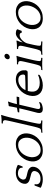

<svg xmlns="http://www.w3.org/2000/svg" viewBox="1314 -2094 791 3459"><g transform="rotate(-90 1709.5 -364.5)"><path d="M331.2 -265 263.9 -281C235.6 -288.3 217.8 -298.8 210.6 -312.5C203.5 -326.2 201.6 -340.7 205.2 -356C210 -376.7 221.6 -395.3 240.1 -412C258.6 -428.7 284.6 -437 317.9 -437C327.9 -437 339.2 -435.7 352 -433C364.7 -430.3 376.3 -425.8 386.8 -419.5C397.4 -413.2 405.6 -404.8 411.6 -394.5C417.5 -384.2 418.7 -371.3 415.2 -356L418.5 -353H439.5L468.3 -430L467.4 -439C454.5 -447 435.9 -455 411.4 -463C386.9 -471 359 -475 327.7 -475C304.3 -475 282 -472.2 260.7 -466.5C239.4 -460.8 220 -452.5 202.4 -441.5C184.9 -430.5 169.8 -416.5 157.2 -399.5C144.6 -382.5 135.8 -363 130.7 -341C128 -329 126.9 -317.2 127.5 -305.5C128.2 -293.8 131.3 -282.8 136.9 -272.5C142.5 -262.2 151.3 -252.7 163.3 -244C175.3 -235.3 191.7 -228.3 212.5 -223L302.9 -199C319.2 -194.3 331.2 -188.5 338.9 -181.5C346.6 -174.5 351.9 -167.2 354.8 -159.5C357.7 -151.8 358.6 -144.2 357.5 -136.5C356.4 -128.8 355.2 -122 353.8 -116C351.6 -106.7 347.4 -97 341.1 -87C334.8 -77 326.1 -67.7 315.1 -59C304.1 -50.3 290.3 -43.3 273.8 -38C257.2 -32.7 237.6 -30 214.9 -30C176.9 -30 150 -39.2 134.3 -57.5C118.5 -75.8 114.3 -101 121.7 -133L119.6 -137H96.6L57.8 -34L57.8 -25C72.4 -16.3 93.1 -8.2 119.6 -0.5C146.2 7.2 175.8 11 208.5 11C237.8 11 265 7.3 290 0C315 -7.3 337.2 -17.5 356.5 -30.5C375.9 -43.5 392 -59 404.8 -77C417.6 -95 426.5 -114.7 431.4 -136C433.9 -146.7 435 -158.2 434.9 -170.5C434.7 -182.8 431.3 -195 424.8 -207C418.2 -219 407.6 -230.2 393 -240.5C378.4 -250.8 357.8 -259 331.2 -265Z M839.7 -475C801 -475 765 -468.5 731.7 -455.5C698.3 -442.5 668.6 -424.8 642.4 -402.5C616.3 -380.2 594.1 -354.3 576 -325C557.9 -295.7 545.1 -264.7 537.6 -232C530.5 -201.3 528.6 -171.5 531.9 -142.5C535.2 -113.5 544.4 -87.7 559.5 -65C574.6 -42.3 596.2 -24 624.3 -10C652.4 4 687.5 11 729.5 11C770.1 11 807.3 4.3 841.1 -9C874.8 -22.3 904.6 -40 930.3 -62C956.1 -84 977.2 -109.3 993.9 -138C1010.5 -166.7 1022.3 -196.3 1029.4 -227C1036.8 -259 1038.5 -290 1034.4 -320C1030.3 -350 1020.4 -376.5 1004.7 -399.5C989 -422.5 967.4 -440.8 939.9 -454.5C912.4 -468.2 879 -475 839.7 -475ZM737.5 -28C710.1 -28 687.2 -34.2 668.7 -46.5C650.2 -58.8 635.9 -74.8 625.8 -94.5C615.7 -114.2 609.6 -136.2 607.6 -160.5C605.5 -184.8 607.3 -209.3 613 -234C618.6 -258 627.4 -282 639.6 -306C651.9 -330 666.9 -351.3 684.9 -370C702.9 -388.7 723.7 -403.8 747.4 -415.5C771.1 -427.2 797.6 -433 827 -433C855 -433 878.2 -426.8 896.7 -414.5C915.2 -402.2 929.5 -386.2 939.6 -366.5C949.7 -346.8 955.8 -324.7 957.8 -300C959.7 -275.3 957.9 -251 952.4 -227C946.6 -201.7 937.4 -177.2 924.9 -153.5C912.5 -129.8 897.1 -108.7 878.8 -90C860.5 -71.3 839.3 -56.3 815.4 -45C791.4 -33.7 765.5 -28 737.5 -28Z M1215.8 -727 1212.8 -714 1215.9 -710C1226.6 -710 1236.7 -709 1246.2 -707C1255.8 -705 1263 -700.3 1268 -693C1269.4 -690.3 1271 -686.3 1272.7 -681C1274.5 -675.7 1274.9 -669.3 1273.8 -662C1272 -651.3 1270.1 -640.7 1267.9 -630C1265.8 -619.3 1263.3 -607 1260.4 -593C1257.5 -579 1253.9 -562.5 1249.5 -543.5L1233.4 -474L1178 -234L1164.5 -175.5C1160.9 -159.8 1157.6 -146.2 1154.6 -134.5C1151.5 -122.8 1148.8 -112.7 1146.5 -104C1144.2 -95.3 1141.7 -86.7 1139 -78C1134.6 -64.7 1130.7 -54.3 1127.4 -47C1124 -39.7 1119.1 -33.7 1112.7 -29C1106.1 -23.7 1097.6 -20.5 1087 -19.5C1076.4 -18.5 1065.8 -18 1055.2 -18L1050.2 -14L1046 0L1046.1 4C1050.7 4 1058 3.7 1067.8 3C1077.6 2.3 1087.7 1.8 1098.2 1.5C1108.6 1.2 1118.6 0.8 1128.4 0.5C1138.1 0.2 1145.3 0 1150 0H1164C1168.7 0 1175.6 0.2 1184.9 0.5C1194.1 0.8 1204.1 1.2 1214.7 1.5C1225.2 1.8 1235.1 2.3 1244.3 3C1253.5 3.7 1260.4 4 1265.1 4L1268 0L1269 -13L1265.2 -18C1255.2 -18 1245.5 -18.7 1236.1 -20C1226.8 -21.3 1220 -24.3 1215.7 -29C1211.4 -33.7 1209.3 -39.5 1209.2 -46.5C1209.2 -53.5 1210.1 -64 1212 -78C1214.1 -90 1216.1 -100.7 1217.9 -110C1219.7 -119.3 1221.9 -130.3 1224.5 -143C1227.1 -155.7 1230.3 -171 1234.1 -189C1238 -207 1243.1 -230 1249.6 -258L1299.9 -476L1315.8 -545C1320 -563 1323.7 -578.3 1326.9 -591C1330.2 -603.7 1333.1 -614.7 1335.6 -624C1338.1 -633.3 1340.9 -643.3 1344 -654C1344.9 -658 1346.4 -663.7 1348.4 -671C1350.4 -678.3 1352.7 -686 1355.2 -694C1357.7 -702 1360.1 -709.5 1362.4 -716.5C1364.7 -723.5 1366.8 -728.3 1368.8 -731L1364.8 -740L1327.7 -735C1314.6 -733 1299.3 -731.8 1281.9 -731.5C1264.5 -731.2 1250.1 -731 1238.8 -731H1220.8Z M1683.3 -413 1689.5 -418 1698.5 -457 1694.4 -461 1563 -455C1566.1 -468.3 1569.5 -482.3 1573.2 -497C1577 -511.7 1580.9 -526 1585.2 -540C1589.4 -554 1593.6 -567.2 1597.8 -579.5C1602 -591.8 1606.1 -602.7 1610.3 -612L1602.2 -616C1596.9 -613.3 1588.1 -611 1575.6 -609C1563.1 -607 1554.2 -605.7 1548.7 -605L1534.4 -604L1526.1 -598C1522 -574.7 1517.7 -550.8 1513.1 -526.5C1508.4 -502.2 1503.4 -478.3 1498 -455L1422.8 -441L1417.9 -437L1413.5 -418L1416.3 -413H1488.3C1478.3 -369.7 1468.8 -329.7 1459.6 -293C1450.5 -256.3 1442.4 -224 1435.2 -196C1428.1 -168 1422.1 -144.7 1417.1 -126C1412.1 -107.3 1408.9 -95 1407.5 -89C1400.8 -59.7 1402.2 -35.7 1411.9 -17C1421.6 1.7 1443.5 11 1477.5 11C1492.1 11 1509.5 8.5 1529.7 3.5C1549.8 -1.5 1568.8 -9.3 1586.6 -20L1602.1 -48L1594.7 -55C1584.1 -49.7 1570.8 -44.8 1554.8 -40.5C1538.8 -36.2 1525.2 -34 1513.8 -34C1500.5 -34 1489.8 -38.3 1481.9 -47C1473.9 -55.7 1472.9 -73 1478.9 -99C1479.8 -103 1482.3 -113.3 1486.5 -130C1490.7 -146.7 1496 -168.8 1502.4 -196.5C1508.8 -224.2 1516.3 -256.3 1525.1 -293C1533.9 -329.7 1543.3 -369.7 1553.4 -413Z M2160.1 -269 2172.6 -293C2175.6 -331.7 2171.8 -362.8 2161.2 -386.5C2150.7 -410.2 2136.9 -428.5 2119.9 -441.5C2102.9 -454.5 2084.1 -463.3 2063.5 -468C2043 -472.7 2024 -475 2006.7 -475C1974 -475 1942.1 -469 1911 -457C1879.9 -445 1851.4 -428.3 1825.5 -407C1799.5 -385.7 1777.1 -360 1758.2 -330C1739.3 -300 1725.6 -266.7 1717.1 -230C1708.8 -194 1707.1 -161.3 1712 -132C1716.9 -102.7 1727.4 -77.3 1743.4 -56C1759.5 -34.7 1780.7 -18.2 1807 -6.5C1833.3 5.2 1864.1 11 1899.5 11C1935.5 11 1969.3 5.8 2001 -4.5C2032.8 -14.8 2058.1 -26.3 2077 -39L2089.5 -50L2093.7 -68L2085.1 -74C2062.5 -62.7 2038.8 -54.8 2014.2 -50.5C1989.5 -46.2 1966.8 -44 1946.2 -44C1910.8 -44 1882 -49.2 1859.7 -59.5C1837.5 -69.8 1820.5 -83.7 1808.8 -101C1797.2 -118.3 1790.3 -138.5 1788.3 -161.5C1786.3 -184.5 1788.2 -208.7 1794 -234L1796.9 -246.5C1797.9 -250.8 1799.3 -255.3 1801 -260H1919C1955.7 -260 1993.1 -260.3 2031.3 -261C2069.4 -261.7 2106.5 -262 2142.5 -262ZM1997.3 -430C2027.9 -430 2051.6 -422.8 2068.3 -408.5C2085 -394.2 2094.1 -374.3 2095.6 -349C2096.1 -345.7 2096.4 -342.3 2096.3 -339C2096.1 -335.7 2095.6 -332 2094.7 -328C2093.5 -322.7 2090.9 -318 2087 -314C2083.1 -310 2076.7 -307.7 2067.9 -307C2030.1 -305 1994.1 -303.5 1959.8 -302.5C1925.6 -301.5 1890.5 -301 1854.5 -301H1815.5C1822.8 -318.3 1832.5 -334.8 1844.4 -350.5C1856.4 -366.2 1870.2 -379.8 1885.9 -391.5C1901.6 -403.2 1918.7 -412.5 1937.3 -419.5C1956 -426.5 1975.9 -430 1997.3 -430Z M2394.1 4 2397 0 2398 -13 2394.2 -18C2384.2 -18 2374.5 -18.7 2365.1 -20C2355.8 -21.3 2349 -24.3 2344.7 -29C2340.4 -33.7 2338.3 -39.5 2338.2 -46.5C2338.2 -53.5 2339.1 -64 2341 -78C2341.9 -84.7 2342.8 -90.8 2343.8 -96.5C2344.8 -102.2 2345.8 -108.3 2347.1 -115C2348.3 -121.7 2349.8 -129.7 2351.6 -139C2353.4 -148.3 2356 -160.3 2359.4 -175L2385.3 -287C2388.6 -301.7 2391.6 -313.7 2394.1 -323C2396.6 -332.3 2398.6 -340.3 2400.1 -347C2401.7 -353.7 2403.2 -359.5 2404.7 -364.5C2406.1 -369.5 2407.5 -374.7 2408.7 -380C2409.7 -384 2411.1 -389.7 2413.2 -397C2415.2 -404.3 2417.2 -411.8 2419.4 -419.5C2421.5 -427.2 2423.8 -434.3 2426.3 -441C2428.9 -447.7 2431.1 -452.3 2433.1 -455L2429.1 -464L2393 -459C2379.8 -457 2364.6 -455.8 2347.2 -455.5C2329.8 -455.2 2315.4 -455 2304.1 -455H2286.1L2281.4 -452L2278.1 -438L2281.2 -434C2291.9 -434 2302 -433.2 2311.6 -431.5C2321.2 -429.8 2328.5 -425 2333.3 -417C2334.8 -415 2336.3 -411.2 2337.6 -405.5C2339 -399.8 2339.5 -393.3 2339.1 -386C2338.2 -379.3 2337.3 -373 2336.2 -367C2335.2 -361 2334 -354.3 2332.6 -347C2331.3 -339.7 2329.5 -331.2 2327.2 -321.5L2319 -286L2290.6 -163C2285.1 -139 2280.7 -121.5 2277.5 -110.5C2274.3 -99.5 2271.1 -88.7 2268 -78C2263.6 -64.7 2259.7 -54.3 2256.4 -47C2253 -39.7 2248.1 -33.7 2241.7 -29C2235.1 -23.7 2226.6 -20.5 2216 -19.5C2205.4 -18.5 2194.8 -18 2184.2 -18L2179.2 -14L2175 0L2175.1 4C2179.8 4 2187 3.7 2196.8 3C2206.6 2.3 2216.8 1.8 2227.2 1.5C2237.6 1.2 2247.6 0.8 2257.4 0.5C2267.1 0.2 2274.3 0 2279 0H2293C2297.7 0 2304.6 0.2 2313.9 0.5C2323.1 0.8 2333.1 1.2 2343.7 1.5C2354.3 1.8 2364.1 2.3 2373.3 3C2382.5 3.7 2389.4 4 2394.1 4ZM2372.7 -631C2369.6 -617.7 2371.5 -606.5 2378.5 -597.5C2385.4 -588.5 2395.5 -584 2408.8 -584C2422.2 -584 2434.7 -588.5 2446.5 -597.5C2458.2 -606.5 2465.6 -617.7 2468.7 -631C2471.8 -644.3 2469.6 -655.8 2462.2 -665.5C2454.7 -675.2 2444.3 -680 2431 -680C2417.7 -680 2405.4 -675.2 2394.2 -665.5C2382.9 -655.8 2375.8 -644.3 2372.7 -631Z M2677.7 -354 2675 -355C2678.8 -371.7 2683.6 -389 2689.5 -407C2695.3 -425 2701.8 -441 2709 -455L2705.1 -464L2669 -459C2655.8 -457 2640.6 -455.8 2623.2 -455.5C2605.8 -455.2 2591.4 -455 2580 -455H2562L2557.4 -452L2554.1 -438L2557.2 -434C2567.9 -434 2578 -433.2 2587.6 -431.5C2597.2 -429.8 2604.5 -425 2609.3 -417C2610.8 -415 2612.3 -411.2 2613.6 -405.5C2615 -399.8 2615.5 -393.3 2615.1 -386C2614.2 -379.3 2613.3 -373 2612.2 -367C2611.2 -361 2610 -354.3 2608.6 -347C2607.3 -339.7 2605.5 -331.2 2603.2 -321.5L2595 -286L2566.6 -163C2561.1 -139 2557 -122 2554.4 -112C2551.7 -102 2549.3 -93.7 2547.1 -87L2544 -78C2539.6 -64.7 2535.7 -54.3 2532.3 -47C2529 -39.7 2524.1 -33.7 2517.7 -29C2511.1 -23.7 2502.6 -20.5 2492 -19.5C2481.4 -18.5 2470.8 -18 2460.2 -18L2455.2 -14L2451 0L2451.1 4C2455.7 4 2463 3.7 2472.8 3C2482.6 2.3 2492.9 1.8 2503.7 1.5C2514.4 1.2 2524.6 0.8 2534.4 0.5C2544.1 0.2 2551.3 0 2556 0H2580C2584.7 0 2592.1 0.2 2602.4 0.5C2612.6 0.8 2623.4 1.2 2634.7 1.5C2645.9 1.8 2656.6 2.3 2666.8 3C2677 3.7 2684.4 4 2689.1 4L2692 0L2693 -13L2689.2 -18C2685.2 -18 2679.9 -18.2 2673.3 -18.5C2666.7 -18.8 2660 -19.3 2653.1 -20C2646.3 -20.7 2639.8 -21.7 2633.8 -23C2627.8 -24.3 2623.4 -26.3 2620.7 -29C2616.4 -33.7 2614.5 -40.5 2614.9 -49.5C2615.3 -58.5 2616 -68 2617 -78L2618.1 -87C2619.2 -91.7 2620 -96.2 2620.7 -100.5C2621.4 -104.8 2622.3 -110.2 2623.4 -116.5C2624.5 -122.8 2626 -130.5 2627.7 -139.5C2629.5 -148.5 2632 -160.3 2635.4 -175L2656 -264C2659 -277.3 2665.3 -292.2 2674.7 -308.5C2684.2 -324.8 2695.7 -340.3 2709.5 -355C2723.2 -369.7 2738.2 -381.8 2754.4 -391.5C2770.6 -401.2 2787.1 -406 2803.7 -406C2821.1 -406 2833 -402.2 2839.6 -394.5C2846.1 -386.8 2849.3 -378.3 2849.2 -369H2882.2L2912 -446L2906 -455C2902.1 -461 2893 -465.8 2878.9 -469.5C2864.7 -473.2 2851.7 -475 2839.7 -475C2822.3 -475 2805.9 -471 2790.4 -463C2774.9 -455 2760.4 -445 2747 -433C2733.5 -421 2721 -408 2709.5 -394C2697.9 -380 2687.3 -366.7 2677.7 -354Z M3221.7 -475C3183 -475 3147 -468.5 3113.7 -455.5C3080.3 -442.5 3050.6 -424.8 3024.4 -402.5C2998.3 -380.2 2976.1 -354.3 2958 -325C2939.9 -295.7 2927.1 -264.7 2919.6 -232C2912.5 -201.3 2910.6 -171.5 2913.9 -142.5C2917.2 -113.5 2926.4 -87.7 2941.5 -65C2956.6 -42.3 2978.2 -24 3006.3 -10C3034.4 4 3069.5 11 3111.5 11C3152.1 11 3189.3 4.3 3223.1 -9C3256.8 -22.3 3286.6 -40 3312.3 -62C3338.1 -84 3359.2 -109.3 3375.9 -138C3392.5 -166.7 3404.3 -196.3 3411.4 -227C3418.8 -259 3420.5 -290 3416.4 -320C3412.3 -350 3402.4 -376.5 3386.7 -399.5C3371 -422.5 3349.4 -440.8 3321.9 -454.5C3294.4 -468.2 3261 -475 3221.7 -475ZM3119.5 -28C3092.1 -28 3069.2 -34.2 3050.7 -46.5C3032.2 -58.8 3017.9 -74.8 3007.8 -94.5C2997.7 -114.2 2991.6 -136.2 2989.6 -160.5C2987.5 -184.8 2989.3 -209.3 2995 -234C3000.6 -258 3009.4 -282 3021.6 -306C3033.9 -330 3048.9 -351.3 3066.9 -370C3084.9 -388.7 3105.7 -403.8 3129.4 -415.5C3153.1 -427.2 3179.6 -433 3209 -433C3237 -433 3260.2 -426.8 3278.7 -414.5C3297.2 -402.2 3311.5 -386.2 3321.6 -366.5C3331.7 -346.8 3337.8 -324.7 3339.8 -300C3341.7 -275.3 3339.9 -251 3334.4 -227C3328.6 -201.7 3319.4 -177.2 3306.9 -153.5C3294.5 -129.8 3279.1 -108.7 3260.8 -90C3242.5 -71.3 3221.3 -56.3 3197.4 -45C3173.4 -33.7 3147.5 -28 3119.5 -28Z"/></g></svg>

Font: Quattrocento
Style: Italic
Weight: 400
Italic angle: -13°
Designer: Pablo Impallari
Foundry: Pablo Impallari, Igino Marini, Branda Gallo
Version: Version 2.000